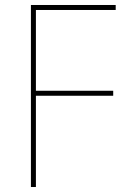

<svg xmlns="http://www.w3.org/2000/svg" viewBox="-20 -750 540 770"><path d="M104 0V-730H444V-710H124V-386H434V-366H124V0Z"/></svg>

Font: M PLUS 1 Code Thin
Style: Regular
Weight: 250
Designer: Coji Morishita
Foundry: UNDERFOREST DESIGN
Version: Version 1.002